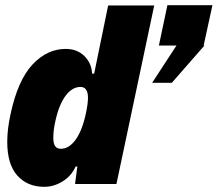

<svg xmlns="http://www.w3.org/2000/svg" viewBox="-20 -711 841 742"><path d="M767 -535H770L644 -391H568L662 -535H594L627 -691H801ZM576 -690 430 0H270L279 -68L272 -67Q256 -31 222 -10Q188 11 151 11Q86 11 47 -32.5Q8 -76 8 -163Q8 -212 21 -271Q49 -401 105.5 -461.5Q162 -522 234 -522Q278 -522 306 -494.5Q334 -467 336 -426L344 -427L398 -690ZM312 -273Q320 -311 320 -333Q320 -375 291 -375Q259 -375 233.5 -341Q208 -307 194 -243Q186 -208 186 -179Q186 -157 193 -146.5Q200 -136 215 -136Q247 -136 272.5 -171.5Q298 -207 312 -273Z"/></svg>

Font: Decalotype Black Italic
Style: Regular
Weight: 900
Italic angle: -12°
Designer: Alfredo Marco Pradil
Foundry: Alfredo Marco Pradil
Version: Version 1.0